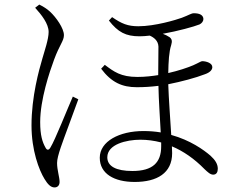

<svg xmlns="http://www.w3.org/2000/svg" viewBox="-20 -782 1040 841"><path d="M134 -748C162 -717 193 -678 193 -642C193 -610 175 -559 166 -527C151 -476 118 -359 118 -233C118 -123 151 -37 175 2C189 25 202 39 219 39C233 39 241 29 241 15C241 -6 230 -37 230 -68C230 -84 236 -106 246 -136C259 -175 304 -293 323 -347L299 -359C276 -307 221 -168 201 -136C193 -122 185 -124 179 -136C166 -159 156 -189 156 -247C156 -346 197 -467 217 -521C241 -586 260 -603 260 -628C260 -658 226 -706 199 -731C185 -744 168 -754 152 -762ZM686 -158V-141C686 -70 649 -33 560 -33C488 -33 450 -54 450 -93C450 -150 534 -170 595 -170C625 -170 655 -166 686 -158ZM439 -498 423 -481C468 -421 515 -400 579 -400C612 -400 642 -402 674 -406C675 -344 681 -262 684 -202C660 -206 635 -208 608 -208C503 -208 417 -163 417 -91C417 -21 480 15 570 15C668 15 734 -24 734 -111L733 -141C783 -120 831 -87 876 -41C890 -28 901 -17 914 -17C928 -17 934 -28 934 -43C934 -63 923 -81 902 -100C872 -126 813 -168 730 -191C726 -259 719 -349 717 -413C773 -424 837 -441 878 -457C901 -465 910 -477 910 -488C910 -506 883 -514 866 -514C860 -514 853 -508 826 -496C800 -485 761 -472 717 -462C718 -512 720 -554 730 -585C735 -602 733 -611 723 -619C714 -625 704 -630 693 -634C760 -646 829 -665 854 -675C864 -680 871 -689 871 -699C870 -717 853 -724 829 -724C818 -724 808 -716 776 -704C751 -695 659 -667 586 -667C540 -667 513 -678 471 -707L457 -692C497 -641 531 -623 591 -623C604 -623 619 -624 636 -626C654 -618 673 -604 674 -578L673 -453C648 -449 616 -445 582 -445C509 -445 479 -468 439 -498Z"/></svg>

Font: Noto Serif HK Light
Style: Regular
Weight: 300
Designer: Ryoko NISHIZUKA 西塚涼子 (kana & ideographs); Frank Grießhammer (Latin, Greek & Cyrillic); Wenlong ZHANG 张文龙 (bopomofo); San
Foundry: Adobe
Version: Version 2.001;hotconv 1.1.0;makeotfexe 2.6.0